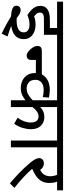

<svg xmlns="http://www.w3.org/2000/svg" viewBox="739 -1401 772 2290"><g transform="rotate(90 1125.0 -256.0)"><path d="M271 -222Q242 -222 213 -215Q184 -208 161 -197Q114 -225 82 -263Q50 -301 50 -352Q50 -380 60 -400Q70 -420 87 -433Q110 -450 141 -457.5Q172 -465 221 -465H314V-551H0V-622H505V-551H395V-394H211Q180 -394 167 -391Q154 -388 145 -381Q130 -369 130 -347Q130 -323 144 -306.5Q158 -290 174 -277Q220 -294 275 -294Q349 -294 398 -256.5Q447 -219 447 -154Q447 -89 405.5 -51.5Q364 -14 289 -4Q318 8 349.5 19Q381 30 415 40L382 110Q325 84 273 55.5Q221 27 176 -1Q117 -4 82.5 -18.5Q48 -33 48 -65Q48 -87 61.5 -101.5Q75 -116 101 -116Q121 -116 142.5 -105.5Q164 -95 194 -70Q208 -68 219 -68Q289 -68 327.5 -88.5Q366 -109 366 -153Q366 -186 341.5 -204Q317 -222 271 -222Z M491 -622H864V-551H491ZM695 -298V-244Q695 -216 681 -202Q667 -188 644 -188Q620 -188 593 -209Q566 -230 547 -260Q528 -290 528 -318Q528 -341 541.5 -355Q555 -369 589 -369H876V-298Z M1582 -551H1257V-349Q1305 -399 1374 -399Q1439 -399 1480 -357.5Q1521 -316 1521 -239Q1521 -193 1506 -141Q1491 -89 1456 -39L1384 -80Q1409 -112 1425 -154Q1441 -196 1441 -237Q1441 -284 1421.5 -307Q1402 -330 1367 -330Q1313 -330 1257 -258V0H1176V-174Q1152 -154 1116.5 -136Q1081 -118 1031 -118Q984 -118 942.5 -137Q901 -156 876 -194.5Q851 -233 851 -290Q851 -370 906 -417Q961 -464 1049 -464Q1072 -464 1100.5 -460.5Q1129 -457 1144 -454L1138 -381Q1122 -385 1097.5 -388Q1073 -391 1054 -391Q996 -391 964 -365Q932 -339 932 -292Q932 -239 962.5 -213.5Q993 -188 1033 -188Q1077 -188 1111.5 -209Q1146 -230 1176 -260V-551H805V-622H1582Z M1737 -551V0H1656V-551H1567V-622H1840V-551Z M2221 -42 2167 12Q2108 -37 2056 -87Q2004 -137 1964 -181Q1924 -225 1901 -256Q1879 -287 1872.5 -305Q1866 -323 1866 -340Q1866 -359 1881 -376Q1896 -393 1930 -393Q1955 -393 1973.5 -381.5Q1992 -370 2007 -349Q2046 -369 2064 -399Q2082 -429 2082 -468Q2082 -491 2077 -513.5Q2072 -536 2065 -551H1826V-622H2250V-551H2146Q2162 -516 2162 -458Q2162 -403 2140 -365Q2118 -327 2080 -300.5Q2042 -274 1993 -254Q2038 -202 2097.5 -146.5Q2157 -91 2221 -42Z"/></g></svg>

Font: Noto Sans Historical
Style: Regular
Weight: 400
Designer: Monotype Design Team
Foundry: Monotype Imaging Inc.
Version: Version 2.013; ttfautohint (v1.8.4.7-5d5b)